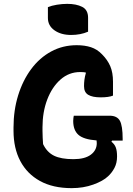

<svg xmlns="http://www.w3.org/2000/svg" viewBox="-20 -954 690 994"><path d="M228 -917Q247 -925 274.5 -929.5Q302 -934 328 -934Q375 -934 405.5 -918.5Q436 -903 436 -862V-790Q397 -773 348 -773Q296 -773 262 -797Q228 -821 228 -861ZM362 -355H547Q586 -355 600.5 -329Q615 -303 615 -235V-226H560L557 -220Q573 -208 579.5 -190.5Q586 -173 586 -144Q586 -110 572.5 -84.5Q559 -59 539 -41Q514 -17 463 1.5Q412 20 351 20Q254 20 187 -17Q120 -54 85 -120.5Q50 -187 50 -277V-294Q50 -383 74 -460.5Q98 -538 141.5 -596.5Q185 -655 245 -687.5Q305 -720 377 -720Q419 -720 451 -709.5Q483 -699 508 -673Q537 -644 551 -611Q565 -578 565 -531V-459Q543 -450 501 -450Q459 -450 437 -463Q415 -476 415 -508Q415 -524 417 -540.5Q419 -557 425 -578Q418 -580 410.5 -580.5Q403 -581 395 -581Q337 -581 293 -542Q249 -503 224.5 -438.5Q200 -374 200 -295V-277Q200 -260 201 -241Q202 -222 203 -208Q223 -166 259.5 -148Q296 -130 360 -130Q419 -130 450 -153Q481 -176 481 -213Q481 -221 480 -227Q413 -232 386 -256Q359 -280 359 -328Q359 -335 360 -343Q361 -351 362 -355Z"/></svg>

Font: Recursive Sn Csl St XBd
Style: Regular
Weight: 800
Version: Version 1.085;hotconv 1.1.0;makeotfexe 2.6.0; ttfautohint (v